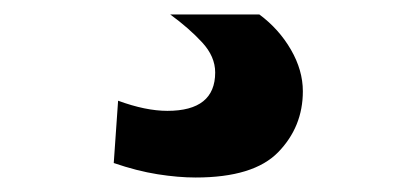

<svg xmlns="http://www.w3.org/2000/svg" viewBox="-20 -25 562 265"><path d="M143 114Q181 128 211 128Q277 128 277 75Q277 53 259 33.5Q241 14 215 -5H338Q365 15 381.5 43.5Q398 72 398 101Q398 150 364 185Q330 220 250 220Q226 220 197.5 215.5Q169 211 137 200Z"/></svg>

Font: Georama Extended SemiBold
Style: Regular
Weight: 600
Width: 7
Designer: Jean-Baptiste Levee
Foundry: Production Type
Version: Version 1.000